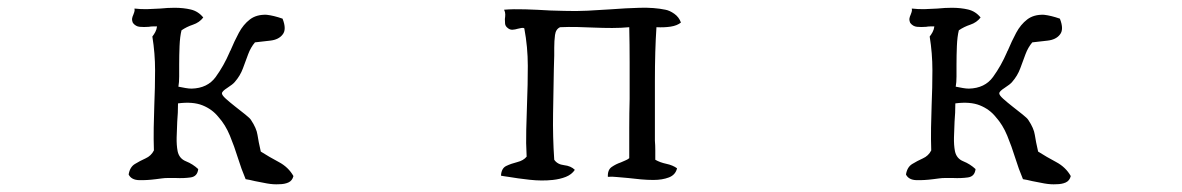

<svg xmlns="http://www.w3.org/2000/svg" viewBox="-20 -505 3040 494"><path d="M735 -52Q732 -40 722 -35.5Q712 -31 698 -31Q684 -30 667 -33Q650 -36 636 -39Q629 -41 623 -42Q617 -43 612 -44Q601 -70 592 -99Q583 -128 571.5 -156Q560 -184 542 -204Q526 -224 501 -234Q476 -244 438 -239Q438 -227 437.5 -215Q437 -203 436 -192Q435 -171 434.5 -151.5Q434 -132 437 -116Q441 -97 458.5 -90Q476 -83 490 -70Q488 -51 470.5 -48.5Q453 -46 432 -47Q427 -47 421.5 -47Q416 -47 411 -47Q404 -47 396.5 -46Q389 -45 381 -44Q358 -41 338 -41.5Q318 -42 311 -56Q314 -75 327 -83Q340 -91 354.5 -97.5Q369 -104 376 -118Q375 -147 375.5 -176.5Q376 -206 377 -234Q379 -280 379 -324Q379 -368 372 -411Q376 -416 379.5 -422.5Q383 -429 384 -437Q378 -437 373 -437Q368 -437 363 -436Q350 -435 339.5 -436Q329 -437 322 -446Q319 -453 320 -458Q321 -463 323 -467Q324 -470 325.5 -474Q327 -478 326 -483Q343 -481 359.5 -481.5Q376 -482 392 -483Q402 -484 411 -484.5Q420 -485 429 -485Q452 -485 471 -480.5Q490 -476 503 -460Q493 -447 476.5 -441.5Q460 -436 447 -427Q443 -411 442 -387Q441 -363 441 -339Q441 -323 441 -308Q441 -293 439 -282Q449 -280 457.5 -278.5Q466 -277 473 -277Q514 -278 535 -307Q556 -336 571 -371Q571 -372 573 -375Q583 -399 594.5 -420.5Q606 -442 623 -455Q640 -468 666 -467Q684 -465 707 -457Q718 -429 707 -416Q697 -403 675.5 -400.5Q654 -398 636 -396Q625 -383 618.5 -365.5Q612 -348 605 -329Q598 -310 584 -294Q579 -288 565 -279Q551 -270 551 -265Q551 -260 561 -251Q571 -242 585 -231Q599 -220 611 -210.5Q623 -201 626 -196Q640 -175 642.5 -158Q645 -141 651 -115Q673 -101 697.5 -88Q722 -75 735 -52Z M1732 -447Q1722 -439 1705.5 -436.5Q1689 -434 1669 -435Q1665 -376 1665 -297Q1665 -218 1665 -143Q1666 -131 1666 -118.5Q1666 -106 1666 -94Q1678 -87 1694.5 -83.5Q1711 -80 1722 -72Q1718 -55 1701 -48.5Q1684 -42 1661 -42Q1646 -42 1629 -43.5Q1612 -45 1596 -47Q1581 -48 1567.5 -49.5Q1554 -51 1544 -50Q1543 -68 1554 -75.5Q1565 -83 1577 -87Q1583 -90 1588.5 -92Q1594 -94 1599 -98Q1599 -138 1599 -176Q1599 -214 1600 -250Q1600 -299 1600 -345Q1600 -391 1599 -435Q1578 -433 1555 -433Q1532 -433 1508 -434Q1487 -435 1465 -435.5Q1443 -436 1421 -435Q1410 -430 1408 -415Q1406 -400 1406 -382Q1406 -377 1406 -372Q1406 -367 1406 -362Q1406 -354 1405.5 -345Q1405 -336 1405 -327Q1404 -273 1403 -213Q1402 -153 1406 -94Q1414 -82 1431.5 -80Q1449 -78 1459 -68Q1451 -56 1436 -50Q1421 -44 1402 -42Q1374 -39 1342.5 -42.5Q1311 -46 1288 -50Q1282 -51 1277.5 -51.5Q1273 -52 1269 -53Q1270 -72 1282.5 -78Q1295 -84 1311 -88Q1327 -92 1335 -102Q1333 -137 1334 -171Q1335 -205 1336 -238Q1338 -287 1338 -335.5Q1338 -384 1329 -432Q1326 -434 1321.5 -433Q1317 -432 1312 -431Q1306 -429 1298.5 -428.5Q1291 -428 1284 -435Q1280 -439 1279.5 -444.5Q1279 -450 1279 -456Q1280 -462 1280 -468Q1280 -474 1277 -480Q1300 -482 1331.5 -481Q1363 -480 1396 -478Q1405 -478 1414 -477.5Q1423 -477 1432 -477Q1462 -476 1492 -477.5Q1522 -479 1551 -481Q1590 -484 1626.5 -485Q1663 -486 1692 -480Q1703 -478 1715 -469.5Q1727 -461 1732 -447Z M2735 -52Q2732 -40 2722 -35.5Q2712 -31 2698 -31Q2684 -30 2667 -33Q2650 -36 2636 -39Q2629 -41 2623 -42Q2617 -43 2612 -44Q2601 -70 2592 -99Q2583 -128 2571.5 -156Q2560 -184 2542 -204Q2526 -224 2501 -234Q2476 -244 2438 -239Q2438 -227 2437.5 -215Q2437 -203 2436 -192Q2435 -171 2434.5 -151.5Q2434 -132 2437 -116Q2441 -97 2458.5 -90Q2476 -83 2490 -70Q2488 -51 2470.5 -48.5Q2453 -46 2432 -47Q2427 -47 2421.5 -47Q2416 -47 2411 -47Q2404 -47 2396.5 -46Q2389 -45 2381 -44Q2358 -41 2338 -41.5Q2318 -42 2311 -56Q2314 -75 2327 -83Q2340 -91 2354.5 -97.5Q2369 -104 2376 -118Q2375 -147 2375.5 -176.5Q2376 -206 2377 -234Q2379 -280 2379 -324Q2379 -368 2372 -411Q2376 -416 2379.5 -422.5Q2383 -429 2384 -437Q2378 -437 2373 -437Q2368 -437 2363 -436Q2350 -435 2339.5 -436Q2329 -437 2322 -446Q2319 -453 2320 -458Q2321 -463 2323 -467Q2324 -470 2325.5 -474Q2327 -478 2326 -483Q2343 -481 2359.5 -481.5Q2376 -482 2392 -483Q2402 -484 2411 -484.5Q2420 -485 2429 -485Q2452 -485 2471 -480.5Q2490 -476 2503 -460Q2493 -447 2476.5 -441.5Q2460 -436 2447 -427Q2443 -411 2442 -387Q2441 -363 2441 -339Q2441 -323 2441 -308Q2441 -293 2439 -282Q2449 -280 2457.5 -278.5Q2466 -277 2473 -277Q2514 -278 2535 -307Q2556 -336 2571 -371Q2571 -372 2573 -375Q2583 -399 2594.5 -420.5Q2606 -442 2623 -455Q2640 -468 2666 -467Q2684 -465 2707 -457Q2718 -429 2707 -416Q2697 -403 2675.5 -400.5Q2654 -398 2636 -396Q2625 -383 2618.5 -365.5Q2612 -348 2605 -329Q2598 -310 2584 -294Q2579 -288 2565 -279Q2551 -270 2551 -265Q2551 -260 2561 -251Q2571 -242 2585 -231Q2599 -220 2611 -210.5Q2623 -201 2626 -196Q2640 -175 2642.5 -158Q2645 -141 2651 -115Q2673 -101 2697.5 -88Q2722 -75 2735 -52Z"/></svg>

Font: Yuji Mai
Style: Regular
Weight: 400
Designer: Kataoka Yuji
Foundry: Kinuta Font Factory
Version: Version 3.002